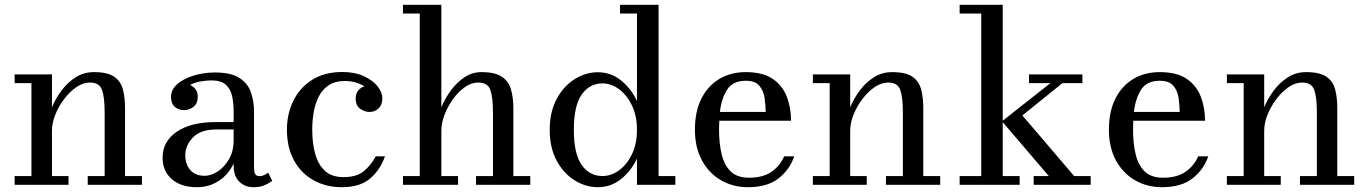

<svg xmlns="http://www.w3.org/2000/svg" viewBox="-20 -770 5702 800"><path d="M41 -36.5H111V-423.5H41V-460H196.5V-323Q211.5 -359.5 236.5 -393Q261.5 -426.5 295.2 -448Q329 -469.5 371 -469.5Q428.5 -469.5 456 -450.2Q483.5 -431 492.2 -397Q501 -363 501 -319.5V-36.5H571.5V0H345.5V-36.5H416V-301Q416 -364 405.2 -395Q394.5 -426 354.5 -426Q326 -426 298 -406.8Q270 -387.5 247 -357Q224 -326.5 210.2 -291.8Q196.5 -257 196.5 -225.5V-36.5H265.5V0H41Z M881.5 -261.5H953.5V-304.5Q953.5 -340.5 947 -370Q940.5 -399.5 920.5 -417.2Q900.5 -435 860.5 -435Q840.5 -435 816 -430.8Q791.5 -426.5 772 -416Q785.5 -410 794.8 -398Q804 -386 804 -368Q804 -338 785.8 -324.5Q767.5 -311 747 -311Q724 -311 708.2 -325Q692.5 -339 692.5 -366Q692.5 -397 719.2 -420Q746 -443 788 -455.5Q830 -468 875.5 -468Q944.5 -468 979.5 -444Q1014.5 -420 1026.5 -382.5Q1038.5 -345 1038.5 -304.5V-70.5Q1038.5 -55.5 1042.8 -45.8Q1047 -36 1063 -36Q1071 -36 1081.5 -41Q1092 -46 1097 -51L1114.5 -16.5Q1101 -6.5 1082.5 1.8Q1064 10 1035.5 10Q1000.5 10 977 -13Q953.5 -36 953.5 -80V-89Q932.5 -43.5 892.2 -16.8Q852 10 800 10Q735 10 696.2 -23.2Q657.5 -56.5 657.5 -113.5Q657.5 -180.5 716.2 -221Q775 -261.5 881.5 -261.5ZM833 -37.5Q859 -37.5 887 -55.5Q915 -73.5 934.2 -106.8Q953.5 -140 953.5 -185.5V-230.5H881.5Q815.5 -230.5 783.8 -197.2Q752 -164 752 -123Q752 -85.5 772.8 -61.5Q793.5 -37.5 833 -37.5Z M1584 -118.5Q1564.5 -62.5 1522.2 -26.2Q1480 10 1404 10Q1338.5 10 1286.8 -18.8Q1235 -47.5 1205.2 -101.2Q1175.5 -155 1175.5 -230Q1175.5 -295 1202 -349.5Q1228.5 -404 1280 -437Q1331.5 -470 1407 -470Q1458 -470 1495.2 -453Q1532.5 -436 1552.8 -410.8Q1573 -385.5 1573 -360.5Q1573 -333.5 1557.5 -318.5Q1542 -303.5 1519 -303.5Q1500.5 -303.5 1481.2 -316.5Q1462 -329.5 1462 -359.5Q1462 -379.5 1472.5 -392.5Q1483 -405.5 1498.5 -410.5Q1461.5 -432.5 1417.5 -432.5Q1375.5 -432.5 1349 -414.5Q1322.5 -396.5 1307.5 -366.5Q1292.5 -336.5 1286.8 -301Q1281 -265.5 1281 -230Q1281 -173 1293.5 -128.2Q1306 -83.5 1334.2 -57.8Q1362.5 -32 1411 -32Q1465.5 -32 1495.2 -56.2Q1525 -80.5 1545.5 -118.5Z M1659 -36.5H1729V-713.5H1659V-750H1819V-323Q1834 -359.5 1858.5 -393Q1883 -426.5 1915.2 -448Q1947.5 -469.5 1986.5 -469.5Q2043 -469.5 2071.2 -450.2Q2099.5 -431 2109.2 -397Q2119 -363 2119 -319.5V-36.5H2189.5V0H1963.5V-36.5H2034V-301Q2034 -364 2023.2 -395Q2012.5 -426 1972.5 -426Q1944 -426 1916.8 -406.8Q1889.5 -387.5 1867.5 -357Q1845.5 -326.5 1832.2 -291.8Q1819 -257 1819 -225.5V-36.5H1888.5V0H1659Z M2794 -36.5V0H2634V-109Q2610 -58 2567.8 -24Q2525.5 10 2471 10Q2420.5 10 2374.5 -18.5Q2328.5 -47 2299.5 -100.5Q2270.5 -154 2270.5 -229Q2270.5 -304 2299.5 -357.8Q2328.5 -411.5 2374.5 -440.2Q2420.5 -469 2471 -469Q2525.5 -469 2567.8 -434.8Q2610 -400.5 2634 -349V-713.5H2563.5V-750H2724V-36.5ZM2634 -229Q2634 -287.5 2613 -331Q2592 -374.5 2559.2 -398.5Q2526.5 -422.5 2490.5 -422.5Q2436.5 -422.5 2403.8 -376Q2371 -329.5 2371 -229Q2371 -128.5 2403.8 -82.5Q2436.5 -36.5 2490.5 -36.5Q2526.5 -36.5 2559.2 -60.2Q2592 -84 2613 -127.2Q2634 -170.5 2634 -229Z M3289.5 -118.5Q3270 -62.5 3223.2 -26.2Q3176.5 10 3096.5 10Q3034.5 10 2984.5 -18.8Q2934.5 -47.5 2905 -101.2Q2875.5 -155 2875.5 -230Q2875.5 -305 2902.2 -358.5Q2929 -412 2976.8 -440.8Q3024.5 -469.5 3087.5 -469.5Q3158.5 -469.5 3199.5 -441.5Q3240.5 -413.5 3258.2 -367.5Q3276 -321.5 3276 -267H2977Q2976 -250 2976 -230Q2976 -173 2986.8 -127.5Q2997.5 -82 3024.5 -55.8Q3051.5 -29.5 3101 -29.5Q3157.5 -29.5 3193.2 -53.2Q3229 -77 3247.5 -118.5ZM3087.5 -433.5Q3034 -433.5 3010.2 -397.2Q2986.5 -361 2979.5 -303.5H3170.5Q3170 -331.5 3165.8 -361.5Q3161.5 -391.5 3144.2 -412.5Q3127 -433.5 3087.5 -433.5Z M3367 -36.5H3437V-423.5H3367V-460H3522.5V-323Q3537.5 -359.5 3562.5 -393Q3587.5 -426.5 3621.2 -448Q3655 -469.5 3697 -469.5Q3754.5 -469.5 3782 -450.2Q3809.5 -431 3818.2 -397Q3827 -363 3827 -319.5V-36.5H3897.5V0H3671.5V-36.5H3742V-301Q3742 -364 3731.2 -395Q3720.5 -426 3680.5 -426Q3652 -426 3624 -406.8Q3596 -387.5 3573 -357Q3550 -326.5 3536.2 -291.8Q3522.5 -257 3522.5 -225.5V-36.5H3591.5V0H3367Z M3978.5 -36.5H4068.5V-713.5H3978.5V-750H4158V-267L4356.5 -423.5H4267.5V-460H4490V-423.5H4406.5L4240 -289L4455.5 -36.5H4524.5V0H4287V-36.5H4350L4158 -261V-36.5H4228.5V0H3978.5Z M5014.5 -118.5Q4995 -62.5 4948.2 -26.2Q4901.5 10 4821.5 10Q4759.5 10 4709.5 -18.8Q4659.5 -47.5 4630 -101.2Q4600.5 -155 4600.5 -230Q4600.5 -305 4627.2 -358.5Q4654 -412 4701.8 -440.8Q4749.5 -469.5 4812.5 -469.5Q4883.5 -469.5 4924.5 -441.5Q4965.5 -413.5 4983.2 -367.5Q5001 -321.5 5001 -267H4702Q4701 -250 4701 -230Q4701 -173 4711.8 -127.5Q4722.5 -82 4749.5 -55.8Q4776.5 -29.5 4826 -29.5Q4882.5 -29.5 4918.2 -53.2Q4954 -77 4972.5 -118.5ZM4812.5 -433.5Q4759 -433.5 4735.2 -397.2Q4711.5 -361 4704.5 -303.5H4895.5Q4895 -331.5 4890.8 -361.5Q4886.5 -391.5 4869.2 -412.5Q4852 -433.5 4812.5 -433.5Z M5092 -36.5H5162V-423.5H5092V-460H5247.5V-323Q5262.5 -359.5 5287.5 -393Q5312.5 -426.5 5346.2 -448Q5380 -469.5 5422 -469.5Q5479.5 -469.5 5507 -450.2Q5534.5 -431 5543.2 -397Q5552 -363 5552 -319.5V-36.5H5622.5V0H5396.5V-36.5H5467V-301Q5467 -364 5456.2 -395Q5445.5 -426 5405.5 -426Q5377 -426 5349 -406.8Q5321 -387.5 5298 -357Q5275 -326.5 5261.2 -291.8Q5247.5 -257 5247.5 -225.5V-36.5H5316.5V0H5092Z"/></svg>

Font: Bodoni* 06pt
Style: Regular
Weight: 400
Version: Version 2.3